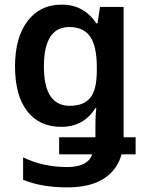

<svg xmlns="http://www.w3.org/2000/svg" viewBox="-20 -571 630 831"><path d="M280 -454Q341 -454 370 -413Q399 -372 399 -279V-265Q399 -182 370.5 -147.5Q342 -113 282 -113Q170 -113 170 -283Q170 -454 280 -454ZM247 -551Q153 -551 99 -479.5Q45 -408 45 -284Q45 -158 97.5 -90Q150 -22 245 -22Q342 -22 393 -103H397Q395 -90 394 -70Q393 -50 393 -34V23H236V97H379Q360 152 271 152Q166 152 80 110V207Q159 240 270 240Q371 240 429.5 202Q488 164 506 97H567V23H515V-541H413L402 -470H397Q343 -551 247 -551Z"/></svg>

Font: Noto Sans Display Medium
Style: Regular
Weight: 500
Designer: Monotype Design Team
Foundry: Monotype Imaging Inc.
Version: Version 1.900